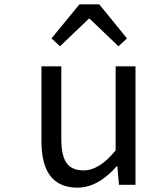

<svg xmlns="http://www.w3.org/2000/svg" viewBox="-20 -847 647 880"><path d="M170 -199V-543H261V-210Q261 -134 285 -100Q309 -66 363 -66Q436 -66 510 -158V-543H601V0H525L518 -85H515Q429 13 335 13Q170 13 170 -199ZM216 -671 344 -827H435L562 -671L523 -635L391 -761H387L255 -635Z"/></svg>

Font: Source Han Sans Regular
Style: Regular
Weight: 400
Designer: Ryoko NISHIZUKA  (kana & ideographs); Paul D. Hunt (Latin, Greek & Cyrillic); Wenlong ZHANG  (bopomofo); Sandoll Communi
Foundry: Adobe Systems Incorporated
Version: Version 1.00 January 18, 2024, initial release